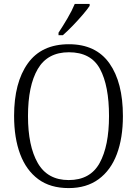

<svg xmlns="http://www.w3.org/2000/svg" viewBox="-20 -951 702 981"><path d="M331 10Q237 10 175.5 -35.5Q114 -81 83 -163.5Q52 -246 52 -359Q52 -529 122 -627Q192 -725 332 -725Q470 -725 539 -627.5Q608 -530 608 -358Q608 -246 577 -163.5Q546 -81 484 -35.5Q422 10 331 10ZM331 -31Q441 -31 489 -118Q537 -205 537 -358Q537 -513 491 -598.5Q445 -684 332 -684Q223 -684 173 -598.5Q123 -513 123 -358Q123 -205 173 -118Q223 -31 331 -31ZM279 -784Q301 -817 324.5 -857Q348 -897 362 -931H438V-921Q427 -904 403 -876Q379 -848 351.5 -819.5Q324 -791 301 -771H279Z"/></svg>

Font: Noto Serif Armenian SemiCondensed Light
Style: Regular
Weight: 300
Width: 4
Designer: Monotype Design Team
Foundry: Monotype Imaging Inc.
Version: Version 2.008; ttfautohint (v1.8.4.7-5d5b)